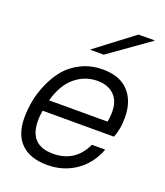

<svg xmlns="http://www.w3.org/2000/svg" viewBox="-141 -853 827 963"><g transform="rotate(20 272.0 -372.0)"><path d="M325 -532Q416 -532 463 -480.5Q510 -429 510 -342Q510 -281 491 -234H110Q81 -49 232 -49Q350 -49 401 -158H472Q441 -76 375 -31Q309 14 224 14Q133 14 84.5 -33Q36 -80 36 -171Q36 -214 44.5 -260Q53 -306 74.5 -355.5Q96 -405 128 -443.5Q160 -482 211 -507Q262 -532 325 -532ZM123 -294H435Q451 -383 417.5 -426Q384 -469 319 -469Q252 -469 199.5 -425.5Q147 -382 123 -294ZM231 -603 232 -606 431 -757 517 -758 515 -754 302 -603Z"/></g></svg>

Font: Nacelle Light
Style: Italic
Weight: 300
Italic angle: -12°
Designer: Sora Sagano
Foundry: Sora Sagano
Version: Version 1.000;FEAKit 1.0